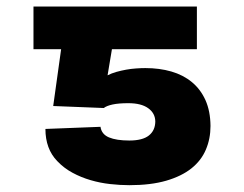

<svg xmlns="http://www.w3.org/2000/svg" viewBox="-20 -548 733 577"><path d="M80.6 -400.2V-528.4H571.7V-400.2H316.4L303.3 -321.7Q315.3 -327.8 329.7 -331.9Q344.1 -335.9 359 -338.6Q373.9 -341.3 388.8 -342.3Q403.8 -343.4 416.9 -343.4Q459.2 -343.4 494.9 -333.1Q530.5 -322.8 556.6 -301.3Q582.7 -279.8 597.5 -247Q612.2 -214.1 612.6 -169.4Q612.6 -131 598.7 -98.4Q584.9 -65.7 555.4 -42.1Q525.9 -18.5 479.6 -5Q433.2 8.5 368.6 8.5Q340.6 8.5 310.7 5.1Q280.9 1.8 252.3 -6.6Q223.7 -14.9 198 -28.8Q172.2 -42.6 152 -63.9Q116.5 -100.5 116.5 -160.5L282 -166.9Q285.2 -144.5 307.5 -135.1Q329.9 -125.7 368.6 -125.7Q408.4 -125.7 427.4 -140.8Q446.4 -155.9 446.7 -182.9Q446.4 -207.7 425.4 -222.8Q404.5 -237.9 365.8 -237.9Q336.6 -237.9 318.5 -234Q300.4 -230.1 291.9 -223.4L139.9 -229.4L163.7 -400.2Z"/></svg>

Font: Inter P Extra Bold
Style: Regular
Weight: 800
Designer: Rasmus Andersson
Foundry: rsms
Version: Version 3.018;git-588b23468